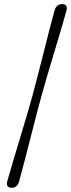

<svg xmlns="http://www.w3.org/2000/svg" viewBox="-20 -773 343 928"><path d="M136 -307.5Q146 -343.5 159.8 -397.2Q173.5 -451 188.8 -511Q204 -571 218.2 -626.5Q232.5 -682 243.5 -721.5Q252.5 -753.5 280.5 -753Q309.5 -753 301 -720.5Q291.5 -686 275.5 -631.8Q259.5 -577.5 241.2 -517Q223 -456.5 206.5 -400.8Q190 -345 180 -307.5Q169.5 -270 155.2 -214.8Q141 -159.5 125.5 -99.2Q110 -39 96.2 14.8Q82.5 68.5 72.5 103Q64 135 36 134.5Q7 134 15.5 102Q26.5 62.5 42.8 7.8Q59 -47 77 -106.2Q95 -165.5 110.8 -218.8Q126.5 -272 136 -307.5Z"/></svg>

Font: Fraunces 72pt Soft
Style: Italic
Weight: 400
Italic angle: -16°
Version: Version 1.000;[b76b70a41]